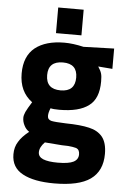

<svg xmlns="http://www.w3.org/2000/svg" viewBox="-61 -734 656 1007"><g transform="rotate(5 267.0 -230.5)"><path d="M263 230Q392 230 453 187Q515 143 515 53Q515 -6 490 -37Q465 -67 420 -77Q374 -88 297 -89Q240 -91 221 -95Q200 -100 200 -120Q200 -138 210 -161Q225 -157 256 -157Q360 -157 411 -196Q462 -233 462 -324Q462 -352 458 -365Q454 -380 440 -401L515 -395V-502L354 -497Q298 -510 253 -510Q155 -510 99 -466Q43 -421 43 -330Q43 -234 111 -184Q89 -149 80 -130Q72 -112 72 -99Q72 -78 82 -59Q91 -40 109 -28Q71 2 55 30Q37 58 37 96Q37 166 97 198Q156 230 263 230ZM254 -259Q177 -259 177 -333Q177 -406 254 -406Q330 -406 330 -333Q330 -259 254 -259ZM272 120Q222 120 195 109Q169 98 169 74Q169 47 196 20L286 27Q302 27 319 28Q344 30 362 35Q380 42 380 67Q380 94 355 107Q330 120 272 120ZM204 -691V-556H338V-691Z"/></g></svg>

Font: Online Auction - Bold
Style: Bold
Weight: 500
Designer: Mohamed Mostafa, the designer of Online Auction
Foundry: Kief Type Foundry
Version: ""